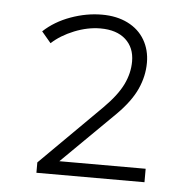

<svg xmlns="http://www.w3.org/2000/svg" viewBox="-41 -751 563 554"><g transform="rotate(5 240.0 -473.5)"><path d="M84 -238V-268L260 -443Q299 -482 315 -515Q331 -548 331 -582Q331 -622 305 -645.5Q279 -669 232 -669Q195 -669 156.5 -653.5Q118 -638 92 -614L65 -646Q97 -676 142.5 -692.5Q188 -709 233 -709Q276 -709 308 -693Q340 -677 357 -648Q374 -619 374 -582Q374 -543 357 -505.5Q340 -468 300 -428L147 -277H397V-238Z"/></g></svg>

Font: Nunito Sans 7pt ExtraLight
Style: Regular
Weight: 250
Designer: Vernon Adams
Foundry: Vernon Adams
Version: Version 3.101;gftools[0.9.27]